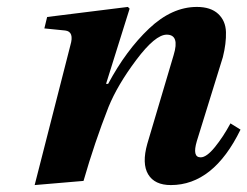

<svg xmlns="http://www.w3.org/2000/svg" viewBox="-20 -522 714 554"><path d="M80 12 183 -391Q195 -431 168 -434L108 -440L116 -473L349 -502L354 -497L286 -280H292Q344 -377 410 -439.5Q476 -502 548 -502Q588 -502 609.5 -482Q631 -462 632 -429.5Q633 -397 623 -357L548 -115Q534 -68 559 -68Q576 -68 600 -97.5Q624 -127 645 -166L674 -148Q596 12 473 12Q426 12 407.5 -19Q389 -50 405 -107L481 -363Q499 -422 461 -422Q428 -422 373.5 -349.5Q319 -277 293 -213Q253 -111 221 0Z"/></svg>

Font: Lingua Franca
Style: Bold Italic
Weight: 700
Italic angle: -13°
Version: Version 1.19